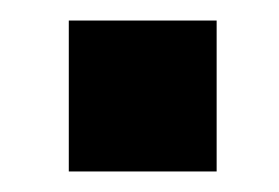

<svg xmlns="http://www.w3.org/2000/svg" viewBox="-20 -167 272 187"><path d="M47 0V-147H191V0Z"/></svg>

Font: Oswald SemiBold
Style: Regular
Weight: 600
Designer: Vernon Adams
Foundry: Vernon Adams
Version: Version 4.100; ttfautohint (v1.8.1.43-b0c9)